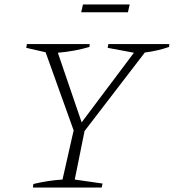

<svg xmlns="http://www.w3.org/2000/svg" viewBox="-20 -843 781 863"><path d="M128 0 130 -16Q196 -32 261 -36L311 -257L185 -608L98 -628L101 -645H383L382 -632Q314 -612 240 -606L347 -293L582 -606L464 -628L467 -645H741L740 -632Q688 -614 631 -607L360 -254L316 -36L441 -18L437 0ZM345 -788 353 -823H563L555 -788Z"/></svg>

Font: Piazzolla ExtraLight
Style: Italic
Weight: 200
Italic angle: -11.3°
Designer: Juan Pablo del Peral
Foundry: Huerta Tipografica
Version: Version 1.330